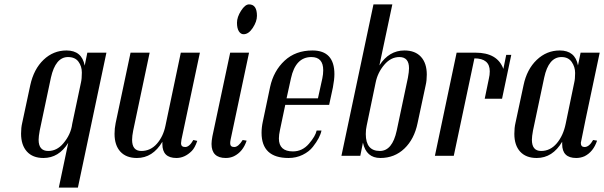

<svg xmlns="http://www.w3.org/2000/svg" viewBox="-20 -710 2753 875"><path d="M178 10Q129 10 102.5 -19.5Q76 -49 76 -101Q76 -128 81 -149L118 -322Q134 -395 178.5 -437.5Q223 -480 283 -480Q353 -480 366 -411L378 -470H465L335 145H248L291 -59Q248 10 178 10ZM349 -334Q353 -351 353 -379.5Q353 -408 337.5 -429Q322 -450 290 -450Q233 -450 212 -356L161 -115Q156 -88 156 -73Q156 -22 200 -22Q239 -22 268 -56Q303 -97 309 -145Z M805 -57Q805 -40 824 -40Q843 -40 861 -72L879 -68Q868 -36 854 -22Q822 10 784 10Q720 10 720 -53V-64Q676 10 604 10Q555 10 528.5 -19Q502 -48 502 -100Q502 -125 507 -149L575 -470H662L587 -115Q582 -90 582 -73Q582 -22 624 -22Q666 -22 695 -55Q724 -88 734 -137L804 -470H891L807 -74Q805 -62 805 -57Z M1090 -554Q1077 -554 1068.5 -567.5Q1060 -581 1060 -606.5Q1060 -632 1078.5 -661Q1097 -690 1115 -690Q1133 -690 1142 -677Q1151 -664 1151 -638Q1151 -612 1132 -583Q1113 -554 1090 -554ZM1029 -57Q1029 -40 1047.5 -40Q1066 -40 1086 -72L1104 -69Q1087 -18 1046 2Q1029 10 1009 10Q944 10 944 -54Q944 -67 948 -89L1029 -470H1115L1031 -74Q1029 -64 1029 -57Z M1251 -79Q1251 -20 1315 -20Q1358 -20 1388 -55Q1418 -90 1423 -115H1445Q1439 -83 1406 -41Q1389 -19 1359.5 -4.5Q1330 10 1295 10Q1172 10 1172 -105Q1172 -130 1178 -157L1211 -314Q1227 -387 1277 -433.5Q1327 -480 1404 -480Q1504 -480 1504 -372Q1504 -348 1497 -311L1480 -232H1280L1256 -118Q1251 -95 1251 -79ZM1453 -390Q1453 -450 1399 -450Q1327 -450 1306 -353L1286 -262H1429L1449 -353Q1453 -372 1453 -390Z M1634 -60 1622 0H1536L1682 -690H1768L1709 -412Q1753 -480 1823 -480Q1872 -480 1898.5 -451Q1925 -422 1925 -370Q1925 -343 1920 -322L1883 -149Q1868 -76 1823 -33Q1778 10 1713.5 10Q1649 10 1634 -60ZM1844 -399Q1844 -450 1800 -450Q1761 -450 1731 -414.5Q1701 -379 1692 -334L1651 -137Q1647 -120 1647 -99Q1647 -22 1711 -22Q1768 -22 1788 -115L1839 -356Q1844 -383 1844 -399Z M2212 -385Q2212 -444 2142 -444L2048 0H1962L2061 -470H2147Q2247 -470 2274 -396L2287 -460H2310L2268 -260H2189L2208 -352Q2212 -368 2212 -385Z M2644 -40Q2665 -40 2683 -72L2701 -69Q2684 -18 2644 2Q2626 10 2606 10Q2542 10 2542 -53V-64Q2498 10 2426 10Q2377 10 2350.5 -19Q2324 -48 2324 -100Q2324 -128 2329 -149L2366 -322Q2381 -394 2426 -437Q2471 -480 2531 -480Q2601 -480 2614 -412L2626 -470H2713Q2627 -65 2627 -59Q2627 -40 2644 -40ZM2597 -334Q2601 -350 2601 -377.5Q2601 -405 2585.5 -427.5Q2570 -450 2539 -450Q2480 -450 2460 -356L2409 -115Q2404 -88 2404 -73Q2404 -22 2446 -22Q2488 -22 2517.5 -57Q2547 -92 2558 -146Z"/></svg>

Font: Trochut
Style: Italic
Weight: 400
Italic angle: -12°
Designer: Andreu Balius
Foundry: Andreu Balius
Version: Version 1.001